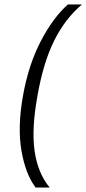

<svg xmlns="http://www.w3.org/2000/svg" viewBox="-20 -708 388 862"><path d="M203 134H140Q95 75 76.5 -30.5Q58 -136 83 -277Q108 -418 163.5 -524Q219 -630 285 -688H348Q272 -624 223 -525Q174 -426 148 -277Q121 -128 135.5 -29Q150 70 203 134Z"/></svg>

Font: Overused Grotesk Book
Style: Italic
Weight: 350
Italic angle: -10°
Version: Version 0.003